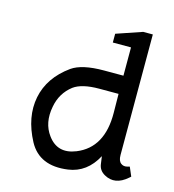

<svg xmlns="http://www.w3.org/2000/svg" viewBox="-102 -747 767 846"><g transform="rotate(15 281.0 -323.5)"><path d="M491.2 -111.3Q491.2 -84 504.9 -74.2Q516.6 -65.4 532.2 -69.3L543.9 -72.3L561.5 -31.2L553.7 -24.4Q500 22.5 448.2 -6.8Q421.9 -21.5 418 -49.8L413.1 -85Q368.2 -1 284.2 10.7Q157.2 28.3 106.4 -65.4Q51.8 -168 70.3 -261.7Q88.9 -355.5 178.7 -419.9Q224.6 -452.1 324.2 -452.1H413.1V-581.1H330.1V-621.1L447.3 -661.1H491.2ZM414.1 -283.2 413.1 -369.1H325.2Q246.1 -369.1 209 -341.8Q159.2 -303.7 147.5 -239.3Q132.8 -163.1 171.9 -110.4Q219.7 -44.9 299.8 -77.1Q416 -124 414.1 -283.2Z"/></g></svg>

Font: Hopone
Style: Regular
Weight: 400
Foundry: SIL International (SIL)
Version: Version 1.00 September 3, 2015, initial release